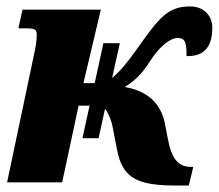

<svg xmlns="http://www.w3.org/2000/svg" viewBox="-20 -566 679 596"><path d="M236 -137H286L306 -228C316 -217 327 -189 330 -170L343 -103C360 -9 411 10 531 10H566L580 -48H573C532 -48 512 -74 500 -140L491 -187C474 -261 419 -287 367 -296C399 -315 423 -340 445 -375C474 -421 508 -448 531 -448C550 -448 560 -442 559 -392C618 -390 639 -426 639 -480C639 -513 617 -546 570 -546C500 -546 474 -511 403 -411C373 -369 352 -344 328 -324L352 -432H301L274 -308H239L293 -536H50L37 -478H61C89 -478 94 -474 94 -458C94 -439 91 -420 84 -389L2 0H173L224 -238H258Z"/></svg>

Font: Noto Serif Condensed Black
Style: Italic
Weight: 900
Width: 3
Italic angle: -12°
Designer: Monotype Design Team
Foundry: Monotype Imaging Inc.
Version: Version 2.013